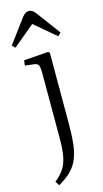

<svg xmlns="http://www.w3.org/2000/svg" viewBox="-154 -809 583 1084"><g transform="rotate(-15 137.0 -266.5)"><path d="M49 231 33 206Q66 180 85 151.5Q104 123 112 81.5Q120 40 120 -23V-403Q120 -440 114 -452Q108 -464 85 -466L36 -472L40 -502L181 -512L191 -507V-93Q191 -24 185.5 26Q180 76 165 112.5Q150 149 122 177Q94 205 49 231ZM11 -583 -6 -600 100 -743Q117 -764 137 -764Q147 -764 156 -759Q165 -754 176 -739L279 -600L261 -583L137 -688Z"/></g></svg>

Font: Literata 36pt Light
Style: Regular
Weight: 300
Designer: Latin by Veronika Burian and Jose Scaglione. Greek by Irene Vlachou. Cyrillic by Vera Evstafieva.
Foundry: TypeTogether
Version: Version 3.002